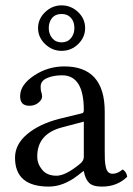

<svg xmlns="http://www.w3.org/2000/svg" viewBox="-20 -687 497 717"><path d="M210 -634.8Q187 -634.8 174.6 -619.9Q162.1 -605 162.1 -582Q162.1 -560.1 175 -544.4Q188 -528.8 210 -528.8Q231.9 -528.8 244.9 -544.4Q257.8 -560.1 257.8 -582Q257.8 -606 244.9 -620.4Q231.9 -634.8 210 -634.8ZM297.9 -582Q297.9 -547.9 272 -522.5Q246.1 -497.1 210 -497.1Q174.8 -497.1 148.4 -522.5Q122.1 -547.9 122.1 -582Q122.1 -616.2 148.4 -641.6Q174.8 -667 210 -667Q245.1 -667 271.5 -642.1Q297.9 -617.2 297.9 -582ZM293 -232.9 213.9 -211.9Q118.7 -188 119.1 -102.1Q119.1 -75.2 137.5 -53Q155.8 -30.8 190.9 -30.8Q225.1 -30.8 278.8 -75.2Q293 -86.4 293 -101.1ZM293 -47.9H291L271 -32.2Q216.8 9.8 162.1 9.8Q36.1 9.8 36.1 -98.1Q36.1 -147.9 81.5 -186Q127 -224.1 201.2 -243.2L287.1 -264.2Q293 -266.1 293 -275.9Q293 -405.8 211.9 -405.8Q178.7 -405.8 155.3 -395.3Q131.8 -384.8 131.8 -363.8Q131.8 -349.6 133.8 -344.2Q136.7 -338.4 137.2 -326.2Q137.2 -314.9 123.5 -303.5Q109.9 -292 89.8 -292Q54.7 -292 55.2 -328.1Q55.2 -370.1 106.7 -404.5Q158.2 -439 220.2 -439Q371.1 -439 371.1 -270V-123Q371.1 -102.1 371.6 -90.1Q372.1 -78.1 375 -64Q377.9 -49.8 384.5 -43.9Q391.1 -38.1 400.9 -38.1Q418.9 -38.1 438 -54.2Q452.1 -46.4 455.1 -26.9Q417 10.3 359.9 9.8Q325.7 9.8 311.8 -5.1Q297.9 -20 293 -47.9Z"/></svg>

Font: Linux Libertine O
Style: Regular
Weight: 400
Designer: Philipp H. Poll
Foundry: Philipp H. Poll
Version: Version 5.3.0